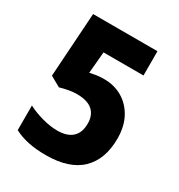

<svg xmlns="http://www.w3.org/2000/svg" viewBox="-172 -829 887 953"><g transform="rotate(30 271.5 -352.0)"><path d="M294 -462Q352 -462 398 -435Q444 -408 471 -358Q498 -308 498 -238Q498 -120 431 -55Q364 10 229 10Q119 10 48 -28V-169Q84 -150 131 -137Q178 -124 219 -124Q274 -124 303.5 -150.5Q333 -177 333 -230Q333 -278 303.5 -304Q274 -330 214 -330Q189 -330 164 -325Q139 -320 119 -314L60 -347L84 -714H453V-575H224L213 -452Q231 -456 249 -459Q267 -462 294 -462Z"/></g></svg>

Font: Noto Sans SemiCondensed ExtraBold
Style: Regular
Weight: 800
Width: 4
Designer: Monotype Design Team
Foundry: Monotype Imaging Inc.
Version: Version 2.013; ttfautohint (v1.8.4.7-5d5b)